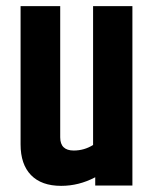

<svg xmlns="http://www.w3.org/2000/svg" viewBox="-20 -604 503 625"><path d="M283 -584H411V0H290V-27Q237 1 179 1Q115 1 81 -34Q47 -69 47 -134V-584H176V-157Q176 -114 220 -114Q254 -114 283 -132Z"/></svg>

Font: Khand ExtraBold
Style: Regular
Weight: 800
Designer: Sanchit Sawaria and Jyotish Sonowal (Devanagari), Satya Rajpurohit (Latin)
Foundry: Indian Type Foundry
Version: Version 2.000;PS 1.0;hotconv 1.0.79;makeotf.lib2.5.61930